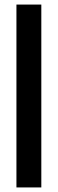

<svg xmlns="http://www.w3.org/2000/svg" viewBox="-20 -680 253 841"><path d="M52 141V-660H161V141Z"/></svg>

Font: Bricolage Grotesque 36pt Condensed SemiBold
Style: Regular
Weight: 600
Width: 3
Designer: Mathieu Triay
Foundry: Atelier Triay
Version: Version 1.001;gftools[0.9.33.dev8+g029e19f]